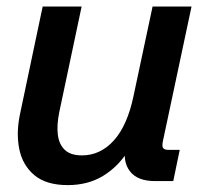

<svg xmlns="http://www.w3.org/2000/svg" viewBox="-20 -547 627 580"><path d="M184.6 12.2Q120.1 12.2 84.2 -17.6Q48.3 -47.4 38.3 -96.4Q28.3 -145.5 40.5 -202.6L108.9 -527.3H226.6L159.2 -209Q151.4 -171.4 154.5 -141.8Q157.7 -112.3 175 -95Q192.4 -77.6 227.5 -77.6Q283.2 -77.6 324 -122.8Q364.7 -168 383.3 -256.8L440.9 -527.3H558.6L472.2 -121.1Q468.8 -105.5 472.7 -99.9Q476.6 -94.2 489.7 -94.2H522.9L503.4 0H447.8Q395.5 0 372.6 -29.5Q349.6 -59.1 359.9 -108.9L364.7 -134.3L366.2 -90.3Q336.9 -43.5 291.3 -15.6Q245.6 12.2 184.6 12.2Z"/></svg>

Font: Schibsted Grotesk SemiBold
Style: Italic
Weight: 600
Italic angle: -12°
Designer: Bakken & Baeck AS, Henrik Kongsvoll
Foundry: Schibsted ASA
Version: Version 1.100;gftools[0.9.25]